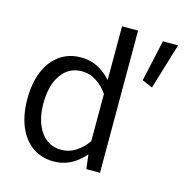

<svg xmlns="http://www.w3.org/2000/svg" viewBox="-104 -810 922 919"><g transform="rotate(15 357.0 -350.5)"><path d="M597.1 -685.8 552 -480.7 603.8 -458.9 672.4 -685.8ZM469.1 -704.5H389.6V-97.6L401.5 0H469.1ZM41.8 -252.1Q41.8 -174.1 65.8 -116.2Q89.8 -58.4 134.3 -26.8Q178.9 4.9 239.9 4.9Q294.7 4.9 339.5 -23.9Q384.3 -52.8 418.6 -105.3L393.4 -140.7Q368.7 -103.3 334.5 -80.8Q300.3 -58.2 260.7 -58.2Q196.1 -58.2 158.8 -111.1Q121.4 -164.1 121.4 -251.9Q121.4 -340.3 158.7 -393.7Q196 -447 260.6 -447Q300 -447 334.3 -424.6Q368.6 -402.3 393.4 -364.2L418.6 -400.1Q384.3 -452.5 339.7 -481.3Q295 -510.1 240.2 -510.1Q179.2 -510.1 134.5 -478.2Q89.8 -446.3 65.8 -388.5Q41.8 -330.7 41.8 -252.1Z"/></g></svg>

Font: Estedad-FD VF
Style: Regular
Weight: 100
Designer: Amin Abedi
Version: Version 7.3